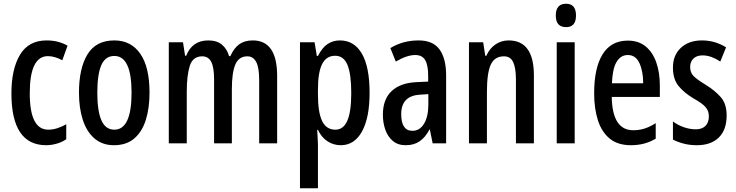

<svg xmlns="http://www.w3.org/2000/svg" viewBox="-20 -766 3933 1026"><path d="M227 10Q41 10 41 -267Q41 -397 87 -473.5Q133 -550 229 -550Q263 -550 290.5 -542.5Q318 -535 341 -522L313 -444Q272 -466 236 -466Q139 -466 139 -267Q139 -73 238 -73Q283 -73 334 -102V-22Q311 -6 282 2Q253 10 227 10Z M779 -271Q779 -189 759.5 -126Q740 -63 698 -26.5Q656 10 589 10Q527 10 485 -26Q443 -62 422.5 -125.5Q402 -189 402 -271Q402 -401 447.5 -475.5Q493 -550 591 -550Q680 -550 729.5 -479Q779 -408 779 -271ZM500 -270Q500 -173 522 -123Q544 -73 591 -73Q683 -73 683 -271Q683 -467 591 -467Q543 -467 521.5 -418Q500 -369 500 -270Z M1331 -550Q1461 -550 1461 -360V0H1365V-338Q1365 -405 1349 -435Q1333 -465 1302 -465Q1256 -465 1237.5 -421Q1219 -377 1219 -290V0H1124V-341Q1124 -407 1108.5 -436Q1093 -465 1061 -465Q1010 -465 994 -413.5Q978 -362 978 -275V0H882V-540H958L969 -468H975Q1007 -550 1093 -550Q1140 -550 1167 -526.5Q1194 -503 1204 -466H1211Q1230 -509 1258.5 -529.5Q1287 -550 1331 -550Z M1796 -550Q1873 -550 1914 -479Q1955 -408 1955 -270Q1955 -137 1914.5 -63.5Q1874 10 1801 10Q1762 10 1730 -11Q1698 -32 1679 -72H1675Q1676 -48 1677.5 -28.5Q1679 -9 1679 6V240H1583V-540H1661L1673 -467H1679Q1702 -512 1731 -531Q1760 -550 1796 -550ZM1771 -468Q1724 -468 1701.5 -424Q1679 -380 1679 -286V-263Q1679 -165 1701.5 -119Q1724 -73 1772 -73Q1815 -73 1836 -121Q1857 -169 1857 -269Q1857 -369 1837 -418.5Q1817 -468 1771 -468Z M2217 -550Q2294 -550 2329 -501.5Q2364 -453 2364 -362V0H2292L2277 -74H2275Q2253 -32 2222.5 -11Q2192 10 2148 10Q2106 10 2079 -13Q2052 -36 2039 -73Q2026 -110 2026 -153Q2026 -235 2072.5 -279Q2119 -323 2205 -327L2268 -330V-361Q2268 -418 2252 -445Q2236 -472 2199 -472Q2155 -472 2095 -437L2066 -509Q2133 -550 2217 -550ZM2224 -260Q2124 -254 2124 -156Q2124 -67 2184 -67Q2223 -67 2246 -105Q2269 -143 2269 -209V-263Z M2698 -550Q2833 -550 2833 -363V0H2737V-341Q2737 -402 2722.5 -433.5Q2708 -465 2673 -465Q2623 -465 2602.5 -420.5Q2582 -376 2582 -274V0H2486V-540H2562L2573 -468H2579Q2596 -507 2627.5 -528.5Q2659 -550 2698 -550Z M3005 -746Q3058 -746 3058 -683Q3058 -621 3005 -621Q2950 -621 2950 -683Q2950 -746 3005 -746ZM3051 -540V0H2955V-540Z M3335 -549Q3392 -549 3430 -518Q3468 -487 3487 -432.5Q3506 -378 3506 -309V-248H3249Q3252 -70 3364 -70Q3395 -70 3424 -79Q3453 -88 3484 -108V-25Q3426 10 3352 10Q3281 10 3238 -25.5Q3195 -61 3175 -123.5Q3155 -186 3155 -267Q3155 -404 3200.5 -476.5Q3246 -549 3335 -549ZM3335 -472Q3297 -472 3275 -435.5Q3253 -399 3250 -321H3417Q3417 -385 3397 -428.5Q3377 -472 3335 -472Z M3863 -149Q3863 -72 3821 -31Q3779 10 3704 10Q3666 10 3633.5 1.5Q3601 -7 3576 -20V-117Q3599 -99 3632 -87Q3665 -75 3699 -75Q3731 -75 3749.5 -93Q3768 -111 3768 -145Q3768 -173 3750.5 -193.5Q3733 -214 3686 -240Q3636 -270 3606 -306.5Q3576 -343 3576 -405Q3576 -471 3618.5 -510.5Q3661 -550 3731 -550Q3767 -550 3799 -540.5Q3831 -531 3860 -513L3829 -437Q3807 -452 3783 -461Q3759 -470 3734 -470Q3703 -470 3685.5 -453Q3668 -436 3668 -408Q3668 -379 3685.5 -360.5Q3703 -342 3751 -313Q3801 -282 3832 -246.5Q3863 -211 3863 -149Z"/></svg>

Font: Noto Sans Lao UI ExtCond Med
Style: Regular
Weight: 500
Width: 2
Designer: Monotype Design Team
Foundry: Monotype Imaging Inc.
Version: Version 2.000; ttfautohint (v1.8.4.7-5d5b)